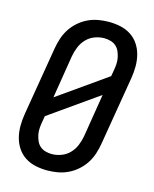

<svg xmlns="http://www.w3.org/2000/svg" viewBox="-113 -819 726 904"><g transform="rotate(15 250.0 -367.5)"><path d="M204 8Q175 8 147 2Q119 -4 96 -19Q73 -34 58 -56.5Q43 -79 36 -106Q29 -133 29 -162Q29 -191 34 -221L90 -556Q94 -580 102 -605Q110 -630 124.5 -652.5Q139 -675 159.5 -693Q180 -711 204 -722.5Q228 -734 254 -738.5Q280 -743 305 -743Q334 -743 362 -737Q390 -731 413 -716Q436 -701 451 -678.5Q466 -656 473 -629Q480 -602 480 -573Q480 -544 475 -514L419 -179Q415 -155 407 -130Q399 -105 384.5 -82.5Q370 -60 349.5 -42Q329 -24 305 -12.5Q281 -1 255 3.5Q229 8 204 8ZM144 -332 381 -499 386 -528Q389 -544 390 -560Q391 -576 388 -591Q385 -606 379 -620Q373 -634 362 -644Q351 -654 335.5 -658.5Q320 -663 304 -663Q281 -663 258 -654.5Q235 -646 218 -628.5Q201 -611 191.5 -588Q182 -565 178 -542ZM205 -72Q228 -72 251 -80.5Q274 -89 291 -106.5Q308 -124 317.5 -147Q327 -170 331 -193L365 -403L128 -236L123 -207Q120 -191 119 -175Q118 -159 121 -144Q124 -129 130 -115Q136 -101 147 -91Q158 -81 173.5 -76.5Q189 -72 205 -72Z"/></g></svg>

Font: Iosevka Medium Oblique
Style: Regular
Weight: 500
Italic angle: -9°
Monospace: yes
Designer: Belleve Invis
Foundry: Belleve Invis
Version: Version 32.5.0; ttfautohint (v1.8.4)